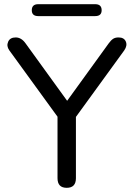

<svg xmlns="http://www.w3.org/2000/svg" viewBox="-20 -891 639 918"><path d="M163 -814Q132 -814 132 -842Q132 -871 163 -871H435Q466 -871 466 -842Q466 -814 435 -814ZM299 7Q255 7 255 -39V-333L24 -651Q10 -671 19 -691.5Q28 -712 55 -712Q82 -712 102 -684L301 -409L500 -684Q511 -699 521 -705.5Q531 -712 547 -712Q573 -712 581.5 -692.5Q590 -673 574 -650L343 -332V-39Q343 7 299 7Z"/></svg>

Font: Chiron GoRound TC N
Style: Regular
Weight: 350
Designer: Ryoko NISHIZUKA 西塚涼子 (kana, bopomofo & ideographs); Paul D. Hunt (Latin, Greek & Cyrillic); Sandoll Communications 산돌커뮤니
Foundry: Adobe
Version: Version 1.000;hotconv 1.1.1;makeotfexe 2.6.0